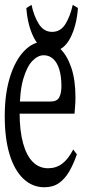

<svg xmlns="http://www.w3.org/2000/svg" viewBox="-23 -770 371 794"><path d="M160.2 4.4Q110.8 4.4 73.7 -30.8Q36.6 -65.9 16.6 -131.6Q-3.4 -197.3 -3.4 -290Q-3.4 -382.3 18.3 -451.7Q40 -521 77.1 -559.3Q114.3 -597.7 157.7 -597.7Q195.3 -597.7 224.9 -569.6Q254.4 -541.5 271.7 -490.7Q289.1 -439.9 289.1 -366.7Q289.1 -346.7 287.4 -329.1Q285.6 -311.5 285.2 -299.8H23.4V-350.1H185.1Q213.4 -350.1 222.2 -367.9Q231 -385.7 231 -412.6Q231 -454.1 222.2 -482.9Q213.4 -511.7 196.8 -526.6Q180.2 -541.5 157.7 -541.5Q133.8 -541.5 111.1 -518.3Q88.4 -495.1 73.2 -443.4Q58.1 -391.6 58.1 -304.2Q58.1 -230 72.3 -178.2Q86.4 -126.5 112.8 -100.3Q139.2 -74.2 175.8 -74.2Q209 -74.2 234.1 -93Q259.3 -111.8 279.8 -151.9L294.9 -131.8Q280.8 -90.8 262.9 -60.3Q245.1 -29.8 220.5 -12.7Q195.8 4.4 160.2 4.4ZM85.9 -736.8 107.4 -750Q117.2 -703.1 137.7 -670.7Q158.2 -638.2 192.4 -638.2Q227.5 -638.2 247.6 -670.7Q267.6 -703.1 277.8 -750L299.3 -736.8Q296.9 -701.7 288.8 -669.9Q280.8 -638.2 267.6 -612.8Q254.4 -587.4 236.1 -573.2Q217.8 -559.1 192.4 -559.1Q168.5 -559.1 149.7 -573.2Q130.9 -587.4 117.7 -612.8Q104.5 -638.2 96.4 -669.9Q88.4 -701.7 85.9 -736.8Z"/></svg>

Font: Scarab Serif
Style: Condensed
Weight: 400
Designer: John Roberts
Foundry: Scarab
Version: 1.0